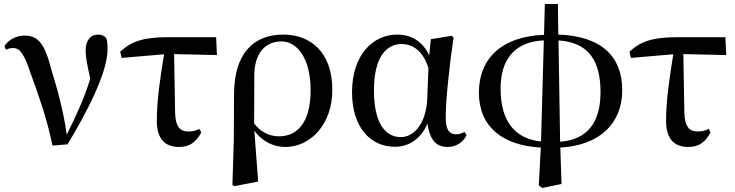

<svg xmlns="http://www.w3.org/2000/svg" viewBox="-20 -715 3656 955"><path d="M241 9 316 3C411 -155 515 -352 515 -471C515 -493 514 -507 509 -525C498 -537 487 -543 468 -543C428 -543 406 -512 406 -462C406 -432 414 -388 429 -325C400 -227 362 -147 312 -45C296 -162 264 -277 234 -373C203 -497 169 -538 103 -538C63 -538 22 -519 2 -485L10 -468C20 -473 32 -476 46 -476C82 -476 102 -441 135 -343C172 -240 214 -125 241 9Z M871 16C924 16 956 -9 981 -56L972 -74C955 -65 938 -61 917 -61C877 -61 853 -83 851 -154L846 -446L1059 -441L1055 -530H815C696 -530 634 -510 578 -458L585 -427L796 -445C779 -342 760 -220 760 -114C760 -20 804 16 871 16Z M1136 205 1146 211 1264 188 1245 -65C1281 -15 1336 16 1400 16C1520 16 1633 -92 1633 -268C1633 -456 1524 -543 1389 -543C1239 -543 1144 -447 1144 -244L1143 -20ZM1244 -101 1245 -343C1246 -447 1297 -509 1380 -509C1458 -509 1525 -425 1525 -266C1525 -111 1463 -37 1368 -37C1315 -37 1275 -61 1244 -101Z M1944 15C2006 15 2070 -16 2106 -100C2119 -17 2150 16 2207 16C2251 16 2285 -10 2301 -43L2290 -59C2277 -52 2266 -47 2248 -47C2215 -47 2197 -69 2197 -132C2197 -218 2215 -385 2236 -529L2226 -537L2123 -520L2115 -439C2083 -508 2027 -543 1955 -543C1837 -543 1731 -444 1731 -256C1731 -85 1820 15 1944 15ZM2111 -377 2105 -221C2097 -87 2031 -33 1974 -33C1893 -33 1840 -108 1840 -265C1840 -434 1904 -496 1977 -496C2032 -496 2083 -464 2111 -377Z M2671 -11C2538 -26 2470 -114 2470 -275C2470 -425 2545 -508 2685 -514ZM2660 207 2677 220 2773 200 2767 19C2962 8 3075 -100 3075 -267C3075 -431 2974 -536 2757 -543L2755 -695H2690L2686 -542C2482 -534 2362 -430 2362 -254C2362 -87 2476 8 2670 19ZM2758 -514C2908 -504 2967 -413 2967 -256C2967 -107 2902 -20 2766 -10Z M3404 16C3457 16 3489 -9 3514 -56L3505 -74C3488 -65 3471 -61 3450 -61C3410 -61 3386 -83 3384 -154L3379 -446L3592 -441L3588 -530H3348C3229 -530 3167 -510 3111 -458L3118 -427L3329 -445C3312 -342 3293 -220 3293 -114C3293 -20 3337 16 3404 16Z"/></svg>

Font: Noto Serif HK SemiBold
Style: Regular
Weight: 600
Designer: Ryoko NISHIZUKA 西塚涼子 (kana & ideographs); Frank Grießhammer (Latin, Greek & Cyrillic); Wenlong ZHANG 张文龙 (bopomofo); San
Foundry: Adobe
Version: Version 2.001;hotconv 1.1.0;makeotfexe 2.6.0